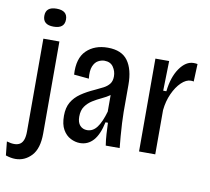

<svg xmlns="http://www.w3.org/2000/svg" viewBox="-116 -809 1176 1073"><g transform="rotate(10 472.0 -272.5)"><path d="M38 161Q25 161 11.5 158.5Q-2 156 -17 151L-25 73Q26 88 51 71Q76 54 76 -1V-528H167V-6Q167 80 129 120.5Q91 161 38 161ZM120 -604Q59 -604 59 -655Q59 -706 120 -706Q182 -706 182 -655Q182 -604 120 -604Z M378 11Q351 11 324.5 -2.5Q298 -16 281 -45.5Q264 -75 264 -124Q264 -170 282 -201Q300 -232 332.5 -254.5Q365 -277 410 -297Q434 -308 455 -319Q476 -330 488.5 -346Q501 -362 501 -389Q501 -418 484.5 -442Q468 -466 434 -466Q417 -466 399 -456.5Q381 -447 370.5 -422Q360 -397 365 -352L280 -360Q274 -452 319.5 -496.5Q365 -541 440 -541Q519 -541 554 -492.5Q589 -444 589 -357V-202Q589 -176 591 -139.5Q593 -103 596 -65.5Q599 -28 602 0H523Q518 -32 516 -64.5Q514 -97 513 -128H499Q484 -57 453.5 -23Q423 11 378 11ZM405 -67Q438 -67 461 -98Q484 -129 501 -189V-283Q481 -269 455 -257Q429 -245 405 -230Q381 -215 365 -192.5Q349 -170 349 -134Q349 -101 364.5 -84Q380 -67 405 -67Z M712 0V-527H790L786 -358H804Q813 -440 848 -490Q883 -540 927 -540Q933 -540 938.5 -539.5Q944 -539 949 -538L945 -438Q938 -440 929 -440Q902 -440 875 -414Q848 -388 828.5 -345Q809 -302 804 -251V0Z"/></g></svg>

Font: Bricolage Grotesque 10pt Condensed
Style: Regular
Weight: 400
Width: 3
Designer: Mathieu Triay
Foundry: Atelier Triay
Version: Version 1.000; ttfautohint (v1.8.4.7-5d5b);gftools[0.9.29]